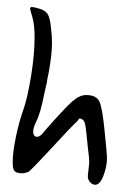

<svg xmlns="http://www.w3.org/2000/svg" viewBox="-20 -633 339 539"><path d="M64.5 -607.4Q64.5 -606.4 70.8 -585Q77.1 -563.5 77.1 -528.3Q77.1 -480.5 67.4 -420.4Q57.6 -360.4 46.9 -329.1Q33.2 -291 24.4 -247.6Q15.6 -204.1 15.6 -177.7Q15.6 -162.1 18.6 -156.2Q23.4 -146.5 42 -146.5Q49.8 -146.5 58.6 -150.4Q58.6 -150.4 58.6 -149.4Q68.4 -156.2 127 -219.7Q185.5 -283.2 197.3 -293Q197.3 -293.9 198.2 -294.9Q202.1 -300.8 205.1 -300.8Q206.1 -300.8 206.1 -299.8Q215.8 -297.9 218.8 -285.2Q221.7 -272.5 226.6 -218.8Q230.5 -188.5 230.5 -179.7Q230.5 -172.9 228.5 -157.7Q226.6 -142.6 226.6 -137.7Q226.6 -128.9 232.4 -122.1Q239.3 -114.3 247.1 -114.3Q260.7 -114.3 270.5 -140.1Q280.3 -166 280.3 -189.5Q280.3 -201.2 274.4 -257.8Q267.6 -331.1 258.8 -348.6Q250 -366.2 221.7 -366.2Q203.1 -366.2 182.6 -348.1Q162.1 -330.1 104.5 -264.6Q93.8 -249 84 -249Q73.2 -249 73.2 -263.7Q73.2 -274.4 81.1 -290Q93.8 -315.4 103.5 -366.2Q108.4 -387.7 111.3 -400.4Q112.3 -409.2 116.2 -426.8Q126 -479.5 126 -511.7Q126 -533.2 123 -556.6Q120.1 -584 113.3 -594.2Q106.4 -604.5 87.9 -609.4Q75.2 -613.3 69.3 -613.3Q64.5 -613.3 64.5 -607.4Z"/></svg>

Font: 辰宇落雁體 Thin
Style: Regular
Weight: 100
Designer: Written by Liu, Wei-Chen; Created by Wang, Li-Yu.
Foundry: New Value
Version: Version 1.000